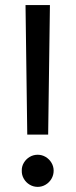

<svg xmlns="http://www.w3.org/2000/svg" viewBox="-20 -727 297 753"><path d="M168.9 -199.2H86.9L80.1 -707H175.8ZM65.4 -57.6Q64.9 -74.2 73.5 -88.6Q82 -103 96.4 -111.6Q110.8 -120.1 127.9 -120.1Q144.5 -120.1 158.9 -111.6Q173.3 -103 181.9 -88.6Q190.4 -74.2 190.4 -57.6Q190.4 -40.5 181.9 -25.9Q173.3 -11.2 158.9 -2.7Q144.5 5.9 127.9 5.9Q110.8 5.9 96.4 -2.7Q82 -11.2 73.5 -25.9Q64.9 -40.5 65.4 -57.6Z"/></svg>

Font: WEMIX Pretendard
Style: Regular
Weight: 400
Designer: Base glyphs from Inter by Rasmus Andersson; Hangeul glyphs from Noto Sans CJK(Source Han Sans) by Jang Soo-young and Kan
Foundry: Kil Hyung-jin
Version: Version 1.000